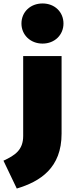

<svg xmlns="http://www.w3.org/2000/svg" viewBox="-104 -860 406 1110"><path d="M142 -840C71 -840 20 -790 20 -724C20 -659 71 -608 142 -608C213 -608 263 -659 263 -724C263 -790 213 -840 142 -840ZM252 -536H30V-74C30 7 -17 38 -84 69L-7 230C130 189 252 110 252 -87Z"/></svg>

Font: Fira Sans Ultra
Style: Regular
Weight: 950
Designer: Carrois Corporate & Edenspiekermann AG
Foundry: Carrois Corporate GbR & Edenspiekermann AG
Version: Version 4.203;PS 004.203;hotconv 1.0.88;makeotf.lib2.5.64775